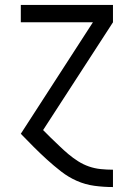

<svg xmlns="http://www.w3.org/2000/svg" viewBox="-20 -540 540 775"><path d="M435 215Q398 215 361 210Q324 205 290 190Q256 175 226.5 152Q197 129 169.5 104Q142 79 116 53Q90 27 64 0L355 -450H64V-520H436V-450L154 -15Q162 -7 169 0Q176 7 183 14L185 16Q203 33 220.5 50Q238 67 256.5 82.5Q275 98 295.5 111Q316 124 339 132Q362 140 386.5 142.5Q411 145 435 145H436V215Z"/></svg>

Font: HulyMono
Style: Regular
Weight: 400
Monospace: yes
Designer: Belleve Invis
Foundry: Belleve Invis
Version: Version 33.2.5; ttfautohint (v1.8.4)